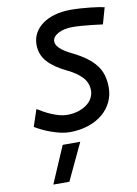

<svg xmlns="http://www.w3.org/2000/svg" viewBox="-106 -774 817 1142"><g transform="rotate(-10 302.5 -203.0)"><path d="M217 77H323L218 300H121ZM100 -160Q118 -149 139.5 -137Q161 -125 184 -115.5Q207 -106 230 -100Q253 -94 274 -94Q313 -94 343.5 -104Q374 -114 395.5 -130.5Q417 -147 428 -168.5Q439 -190 439 -212Q439 -259 408 -292.5Q377 -326 323 -352Q248 -387 207.5 -431Q167 -475 167 -537Q167 -573 183 -603.5Q199 -634 229.5 -657Q260 -680 304 -693Q348 -706 403 -706Q431 -706 461.5 -704Q492 -702 520 -699Q548 -696 570.5 -692.5Q593 -689 605 -686L577 -587Q544 -591 511 -595Q483 -598 451.5 -600.5Q420 -603 397 -603Q343 -603 308.5 -584Q274 -565 274 -537Q274 -516 297 -494Q320 -472 370 -448Q418 -424 451.5 -399Q485 -374 506 -346Q527 -318 536.5 -285Q546 -252 546 -211Q546 -166 527 -125.5Q508 -85 472.5 -55Q437 -25 386 -7.5Q335 10 272 10Q246 10 217.5 3.5Q189 -3 161 -13Q133 -23 108.5 -35Q84 -47 66 -58Z"/></g></svg>

Font: Panefresco 750wt
Style: Italic
Weight: 750
Foundry: Campivisivi & Chank Co
Version: Version 1.000